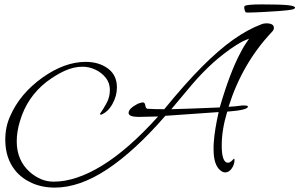

<svg xmlns="http://www.w3.org/2000/svg" viewBox="-20 -733 1360 872"><path d="M229 119Q171 119 124.5 98Q78 77 49 41Q4 -15 4 -98Q4 -157 26 -205Q70 -307 172 -380Q273 -452 369 -452Q429 -452 470 -422Q511 -392 511 -336Q511 -297 490.5 -260.5Q470 -224 439 -212Q437 -212 435 -213.5Q433 -215 434 -216Q451 -240 465 -266.5Q479 -293 479 -325Q479 -356 460.5 -379.5Q442 -403 413.5 -416.5Q385 -430 355 -430Q314 -430 273 -411Q232 -392 191 -361Q103 -292 71 -184Q56 -136 56 -91Q56 -5 115 48Q139 69 166 80.5Q193 92 224 92Q325 92 444.5 18.5Q564 -55 698 -204L607 -202Q564 -203 564 -220Q564 -240 606 -262Q623 -268 629 -268Q638 -268 640 -254Q642 -241 649 -239Q666 -238 685 -237.5Q704 -237 726 -237Q820 -352 896.5 -429Q973 -506 1039.5 -553Q1106 -600 1168 -623Q1177 -627 1190 -627Q1224 -627 1224 -606Q1224 -597 1214 -587Q1080 -445 1018 -248Q1033 -249 1046.5 -250Q1060 -251 1072 -253Q1077 -254 1080.5 -254Q1084 -254 1088 -254Q1106 -254 1106 -249Q1106 -233 1012 -226Q987 -144 987 -73Q987 -7 1007 4Q1009 5 1011 5.5Q1013 6 1015 6Q1024 6 1033.5 -3.5Q1043 -13 1043 -13Q1045 -11 1045 -6Q1045 14 1032.5 32Q1020 50 1003 50Q992 50 981 41Q950 16 950 -54Q950 -62 950 -70.5Q950 -79 951 -87Q953 -116 958.5 -150Q964 -184 973 -224L731 -207Q591 -46 466 36.5Q341 119 229 119ZM758 -237Q796 -238 851.5 -240Q907 -242 978 -245Q1025 -407 1074 -497Q1082 -513 1091.5 -528Q1101 -543 1111 -557Q1086 -549 1055 -529.5Q1024 -510 996 -488Q968 -466 950 -450Q898 -403 851.5 -348.5Q805 -294 758 -237ZM1110 -676Q1097 -676 1096 -677Q1092 -682 1090 -692Q1088 -705 1092 -706Q1101 -713 1169 -713Q1255 -713 1287.5 -709.5Q1320 -706 1320 -698Q1319 -697 1318.5 -695.5Q1318 -694 1316 -693Q1314 -690 1286.5 -686.5Q1259 -683 1185 -679Q1131 -676 1110 -676Z"/></svg>

Font: Ephesis
Style: Regular
Weight: 400
Designer: Robert E. Leuschke
Foundry: Robert E. Leuschke
Version: Version 1.010; ttfautohint (v1.8.3)